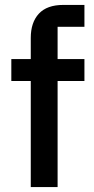

<svg xmlns="http://www.w3.org/2000/svg" viewBox="-20 -760 380 780"><path d="M105 -431H26V-520H105V-606Q105 -669 138 -704.5Q171 -740 237 -740H323V-651H214V-520H323V-431H214V0H105Z"/></svg>

Font: IBM Plex Sans Arabic Medm
Style: Regular
Weight: 500
Designer: Mike Abbink, Paul van der Laan, Pieter van Rosmalen, Wael Morcos, Khajak Apelian
Foundry: Bold Monday
Version: Version 1.005